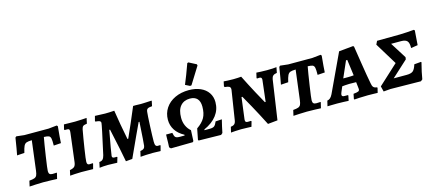

<svg xmlns="http://www.w3.org/2000/svg" viewBox="-56 -1333 4321 1907"><g transform="rotate(-15 2105.0 -379.5)"><path d="M105 -330 29 -325Q32 -341 42 -396Q52 -451 59 -500L70 -510L151 -501H400L486 -510L495 -500Q489 -450 485.5 -397.5Q482 -345 481 -330L406 -325Q407 -377 402.5 -398Q398 -419 383.5 -425.5Q369 -432 333 -433Q321 -370 302 -243Q283 -116 283 -95Q283 -74 292 -65Q301 -56 321 -56Q337 -56 348.5 -57Q360 -58 363 -58L366 -54L352 4Q336 3 292.5 1.5Q249 0 209 0Q180 0 132 2.5Q84 5 69 6L82 -51Q118 -54 135 -60.5Q152 -67 159.5 -82Q167 -97 171 -129L209 -433Q170 -432 153 -425.5Q136 -419 126 -398.5Q116 -378 105 -330Z M676 -85Q676 -68 682 -61Q688 -54 701 -54Q714 -54 722.5 -55Q731 -56 734 -56L737 -51L723 2Q709 2 672.5 1Q636 0 602 0Q573 0 535.5 2.5Q498 5 486 6L498 -48Q533 -55 546 -68Q559 -81 563 -113L599 -406Q600 -413 600 -423Q600 -436 594.5 -441Q589 -446 575 -446H550Q548 -449 546 -453L558 -502Q586 -502 604 -501L672 -500Q695 -500 736.5 -502.5Q778 -505 792 -506L780 -450Q750 -446 740 -438Q730 -430 725 -408Q709 -322 692.5 -215Q676 -108 676 -85Z M994 -300 987 -333H979Q961 -239 947.5 -160.5Q934 -82 934 -75Q934 -55 957 -55H983L987 -51L971 3L941 2L873 0Q853 0 828.5 2Q804 4 789 6L801 -50Q825 -52 837 -64.5Q849 -77 856 -105Q922 -402 922 -420Q922 -434 910.5 -440Q899 -446 868 -448L864 -454L877 -504Q951 -500 981 -500Q1024 -500 1076 -504Q1098 -358 1130 -199H1138Q1198 -331 1269 -501Q1282 -502 1293.5 -501.5Q1305 -501 1313 -501Q1325 -500 1349 -500Q1369 -500 1378 -501L1402 -502L1458 -505Q1461 -502 1461 -502L1450 -450Q1416 -448 1403.5 -439.5Q1391 -431 1389 -409Q1385 -376 1380 -266Q1375 -156 1375 -105Q1375 -77 1382 -66Q1389 -55 1405 -55L1428 -56Q1429 -55 1431 -51L1417 2Q1379 0 1335 0Q1309 0 1267.5 2Q1226 4 1210 6L1223 -50Q1246 -53 1257.5 -62Q1269 -71 1272 -89Q1276 -114 1289 -333H1281Q1270 -310 1256 -279.5Q1242 -249 1224 -211L1125 5L1058 11Q1036 -110 994 -300Z M1567 -278Q1567 -345 1602 -398Q1637 -451 1700 -480.5Q1763 -510 1843 -510Q1910 -510 1961.5 -487.5Q2013 -465 2041 -423.5Q2069 -382 2069 -327Q2069 -250 2023.5 -190.5Q1978 -131 1893 -93L1891 -85H1946Q1978 -85 1992.5 -96Q2007 -107 2021 -141L2086 -145Q2069 -78 2056 -12L2039 3L1809 -1L1804 -9L1826 -121Q1883 -160 1907.5 -204Q1932 -248 1932 -317Q1932 -371 1906.5 -398.5Q1881 -426 1832 -426Q1770 -426 1734.5 -385Q1699 -344 1699 -263Q1699 -219 1715.5 -182Q1732 -145 1762 -120L1757 -9L1748 0L1523 3L1508 -12Q1511 -60 1511 -110Q1512 -120 1512 -142H1576Q1582 -107 1593.5 -96Q1605 -85 1637 -85H1687L1688 -93Q1628 -125 1597.5 -172.5Q1567 -220 1567 -278ZM1882 -549 1867 -547 1821 -570Q1855 -650 1899 -773L1911 -777L1988 -737L1991 -724Z M2576 -413 2577 -424Q2577 -447 2554 -447L2528 -446L2525 -452L2537 -504Q2549 -503 2581 -501.5Q2613 -500 2645 -500Q2672 -500 2703 -501.5Q2734 -503 2744 -505L2733 -449Q2706 -445 2693.5 -434Q2681 -423 2677 -400L2617 8L2517 18Q2459 -96 2407.5 -189.5Q2356 -283 2341 -308H2332L2304 -90L2303 -79Q2303 -65 2309 -59.5Q2315 -54 2329 -54L2361 -55L2366 -50L2351 3Q2339 3 2307.5 1.5Q2276 0 2245 0Q2216 0 2183 2.5Q2150 5 2140 6L2153 -50Q2178 -53 2190.5 -64Q2203 -75 2207 -99L2254 -399L2255 -410Q2255 -429 2242.5 -436.5Q2230 -444 2196 -447Q2192 -453 2191 -456L2201 -504Q2210 -503 2240.5 -501.5Q2271 -500 2299 -500Q2322 -500 2347.5 -501.5Q2373 -503 2381 -504Q2430 -406 2479 -315Q2528 -224 2543 -199H2551Z M2818 -330 2742 -325Q2745 -341 2755 -396Q2765 -451 2772 -500L2783 -510L2864 -501H3113L3199 -510L3208 -500Q3202 -450 3198.5 -397.5Q3195 -345 3194 -330L3119 -325Q3120 -377 3115.5 -398Q3111 -419 3096.5 -425.5Q3082 -432 3046 -433Q3034 -370 3015 -243Q2996 -116 2996 -95Q2996 -74 3005 -65Q3014 -56 3034 -56Q3050 -56 3061.5 -57Q3073 -58 3076 -58L3079 -54L3065 4Q3049 3 3005.5 1.5Q2962 0 2922 0Q2893 0 2845 2.5Q2797 5 2782 6L2795 -51Q2831 -54 2848 -60.5Q2865 -67 2872.5 -82Q2880 -97 2884 -129L2922 -433Q2883 -432 2866 -425.5Q2849 -419 2839 -398.5Q2829 -378 2818 -330Z M3657 -53 3661 -47 3649 2Q3638 2 3608.5 1Q3579 0 3548 0Q3505 0 3463 2.5Q3421 5 3409 6L3405 0L3415 -51Q3454 -55 3466 -61Q3478 -67 3478 -83Q3478 -95 3476 -103L3470 -156L3400 -157Q3380 -157 3359 -155Q3338 -153 3326 -152L3303 -98Q3296 -81 3296 -72Q3296 -62 3302.5 -57.5Q3309 -53 3325 -53H3358L3361 -48L3350 4Q3339 3 3301.5 1.5Q3264 0 3232 0Q3198 0 3170 1Q3142 2 3133 2L3146 -53Q3164 -56 3177 -67.5Q3190 -79 3202 -103L3386 -496L3532 -510L3541 -504Q3548 -459 3569.5 -321Q3591 -183 3606 -107Q3610 -79 3621.5 -67Q3633 -55 3657 -53ZM3408 -225Q3437 -225 3464 -228L3442 -392H3429L3356 -225Z M4112 -13 4094 2 3782 -2 3710 4 3696 -52 3898 -238 3760 -464 3777 -499 4012 -501Q4085 -503 4158 -510L4166 -502Q4161 -448 4155 -353L4085 -342Q4087 -393 4069.5 -413.5Q4052 -434 4007 -434H3904L4008 -269L4005 -247L3840 -96H3973Q4019 -96 4039 -112.5Q4059 -129 4074 -178L4144 -184L4148 -179Q4122 -79 4112 -13Z"/></g></svg>

Font: Alegreya SC
Style: Bold Italic
Weight: 700
Italic angle: -7°
Designer: Juan Pablo del Peral
Foundry: Huerta Tipografica
Version: Version 2.007; ttfautohint (v1.6)